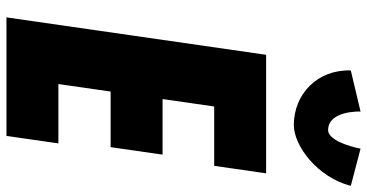

<svg xmlns="http://www.w3.org/2000/svg" viewBox="-298 -868 1165 610"><g transform="rotate(90 285.0 -562.5)"><path d="M451.9 -1125C451.9 -1125 432.4 -1022 392.7 -1022C330 -1022 333.8 -1125 333.8 -1125L203.3 -1094C199.9 -987 279.3 -913 377 -913C441.9 -913 542.5 -987 570 -1094ZM530.2 -825H153.6L34.7 0H411.3L435.1 -165H246.5L270.4 -331H447L470.8 -496H294.2L317.8 -660H506.4Z"/></g></svg>

Font: Blink
Style: Obl
Weight: 400
Designer: Mew Too
Foundry: Cannot Into Space Fonts
Version: Version 001.000